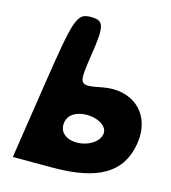

<svg xmlns="http://www.w3.org/2000/svg" viewBox="-120 -980 908 1019"><g transform="rotate(15 334.0 -470.5)"><path d="M108 -471 45 -58H265C515 -58 639 -133 665 -300C690 -462 574 -570 409 -538C281 -513 281 -515 309 -698C333 -856 325 -883 254 -883C177 -883 167 -854 108 -471ZM478 -300C467 -225 325 -190 274 -250C255 -273 255 -313 274 -338C325 -406 489 -375 478 -300Z"/></g></svg>

Font: Hussar Skorodowane
Style: Ky
Weight: 700
Foundry: Cannot Into Space Fonts
Version: Version 0.892